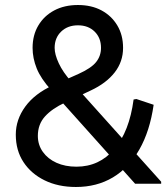

<svg xmlns="http://www.w3.org/2000/svg" viewBox="-20 -733 664 766"><path d="M283 13Q212 13 158 -13.5Q104 -40 73.5 -86.5Q43 -133 43 -196Q43 -256 81 -308Q119 -360 192 -393L293 -438Q344 -461 363.5 -485.5Q383 -510 383 -542Q383 -582 357.5 -607Q332 -632 291 -632Q250 -632 224 -607Q198 -582 198 -542Q198 -516 214.5 -480.5Q231 -445 264 -408L623 -8V0H519L184 -374Q143 -419 126.5 -460Q110 -501 110 -542Q110 -593 133 -631.5Q156 -670 196.5 -691.5Q237 -713 291 -713Q345 -713 385 -691.5Q425 -670 448 -631.5Q471 -593 471 -542Q471 -487 437.5 -444Q404 -401 342 -372L240 -324Q188 -300 159.5 -268.5Q131 -237 131 -191Q131 -155 151 -127Q171 -99 205.5 -83.5Q240 -68 285 -68Q376 -68 436 -138Q496 -208 513 -336L524 -338L593 -315Q578 -210 536 -136.5Q494 -63 430 -25Q366 13 283 13Z"/></svg>

Font: Fustat Medium
Style: Regular
Weight: 500
Designer: Mohamed Gaber, Khaled Hosny, Laura Garcia Mut
Foundry: Kief Type Foundry, Alif Type Foundry, Hard Type Foundry
Version: Version 1.007